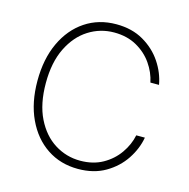

<svg xmlns="http://www.w3.org/2000/svg" viewBox="-109 -842 942 958"><g transform="rotate(15 362.0 -363.5)"><path d="M376.5 9.8Q285.6 9.8 216.1 -36.6Q146.5 -83 107.2 -167Q67.9 -251 67.9 -363.3Q67.9 -476.1 107.2 -560.3Q146.5 -644.5 216.1 -690.9Q285.6 -737.3 376.5 -737.3Q457.5 -737.3 517.1 -702.6Q576.7 -668 612.8 -613.8Q648.9 -559.6 659.2 -500H614.7Q604.5 -550.3 573.5 -594.7Q542.5 -639.2 492.7 -667Q442.9 -694.8 376.5 -694.8Q304.7 -694.8 244.4 -656.5Q184.1 -618.2 147.7 -544.2Q111.3 -470.2 111.3 -363.3Q111.3 -255.9 147.7 -182.1Q184.1 -108.4 244.4 -70.6Q304.7 -32.7 376.5 -32.7Q442.4 -32.7 492.2 -60.5Q542 -88.4 573.2 -133.1Q604.5 -177.7 614.7 -227.5H659.2Q648.9 -168.5 612.8 -114Q576.7 -59.6 517.1 -24.9Q457.5 9.8 376.5 9.8Z"/></g></svg>

Font: Inter Extra Light
Style: Regular
Weight: 200
Designer: Rasmus Andersson
Foundry: rsms
Version: Version 4.000;git-3c8e0fc